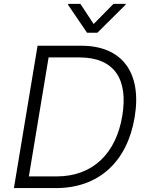

<svg xmlns="http://www.w3.org/2000/svg" viewBox="-20 -961 757 981"><path d="M477.6 -793.7 621.1 -936.4 622.2 -941.4H560L458.5 -838.4L390.6 -941.4H328.5L327.8 -936.4L424.7 -793.7ZM396 -727.3H171.9L51.1 0H266C484.7 0 630.3 -134.9 668 -361.9C706.3 -589.5 603.7 -727.3 396 -727.3ZM604.8 -369.3C573.5 -178.6 455.6 -59.7 269.5 -59.7H127.5L228.3 -667.6H386C563.9 -667.6 636 -556.8 604.8 -369.3Z"/></svg>

Font: TID UI Light
Style: Italic
Weight: 300
Italic angle: -9.39999°
Designer: The TID Project Authors
Foundry: Bakken & Bæck
Version: Version 1.001;hotconv 1.0.109;makeotfexe 2.5.65596